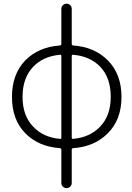

<svg xmlns="http://www.w3.org/2000/svg" viewBox="-20 -793 697 1010"><path d="M302.7 -498Q302.7 -505.9 295.9 -504.9Q207 -497.1 154.3 -441.4Q98.6 -382.8 98.6 -283.7Q98.6 -184.6 154.3 -127Q207 -70.3 295.9 -62.5Q302.7 -61.5 302.7 -68.4ZM357.4 -68.4Q357.4 -61.5 364.3 -62.5Q453.1 -70.3 506.8 -127Q562.5 -184.6 562.5 -283.7Q562.5 -382.8 507.8 -441.4Q454.1 -497.1 365.2 -504.9Q357.4 -505.9 357.4 -498ZM357.4 -562.5Q357.4 -554.7 365.2 -553.7Q477.5 -545.9 546.9 -475.6Q619.1 -403.3 619.1 -283.2Q619.1 -163.1 546.9 -91.8Q477.5 -21.5 365.2 -13.7Q357.4 -12.7 357.4 -5.9V168.9Q357.4 180.7 349.6 188.5Q341.8 196.3 330.1 196.3Q318.4 196.3 310.5 188.5Q302.7 180.7 302.7 168.9V-5.9Q302.7 -12.7 294.9 -13.7Q182.6 -21.5 113.3 -91.8Q43 -163.1 43 -283.2Q43 -403.3 113.3 -475.6Q182.6 -545.9 294.9 -553.7Q302.7 -554.7 302.7 -562.5V-746.1Q302.7 -757.8 310.5 -765.6Q318.4 -773.4 330.1 -773.4Q341.8 -773.4 349.6 -765.6Q357.4 -757.8 357.4 -746.1Z"/></svg>

Font: Gen Jyuu Gothic P Light
Style: Regular
Weight: 200
Designer: [Source Han Sans]
Ryoko NISHIZUKA  (kana & ideographs); Paul D. Hunt (Latin, Greek & Cyrillic); Wenlong ZHANG  (bopomofo
Version: Version 1.002.20150607